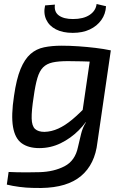

<svg xmlns="http://www.w3.org/2000/svg" viewBox="-20 -728 619 958"><path d="M436 -478 533 -477 466 -17Q460 37 439.5 79Q419 121 384.5 150Q350 179 300.5 194Q251 209 185 210Q172 210 141.5 209.5Q111 209 76.5 204.5Q42 200 14 193L23 130Q44 131 65 131.5Q86 132 113.5 132Q141 132 178 131Q249 129 302 101.5Q355 74 369 6Q377 -28 384.5 -59.5Q392 -91 409 -118L385 -128ZM287 -500Q328 -500 371.5 -497Q415 -494 456.5 -489Q498 -484 531 -477L482 -419Q429 -421 387.5 -422Q346 -423 319 -423Q272 -423 242.5 -416.5Q213 -410 195 -392Q177 -374 166.5 -338.5Q156 -303 148 -245Q137 -175 138 -137Q139 -99 155 -84.5Q171 -70 202 -70Q237 -71 271 -86.5Q305 -102 341 -132Q377 -162 417 -205L436 -164Q412 -117 372.5 -77.5Q333 -38 283 -13.5Q233 11 176 11Q122 11 88.5 -13Q55 -37 45 -94.5Q35 -152 50 -250Q62 -334 82.5 -383.5Q103 -433 132 -458.5Q161 -484 200 -492Q239 -500 287 -500ZM462 -708 509 -697Q507 -658 485.5 -628Q464 -598 428 -581Q392 -564 343 -564Q293 -564 259 -581.5Q225 -599 210.5 -630.5Q196 -662 205 -701L254 -705Q249 -669 273.5 -651Q298 -633 344 -633Q396 -633 427 -653.5Q458 -674 462 -708Z"/></svg>

Font: Exo 2 Medium
Style: Italic
Weight: 500
Italic angle: -8°
Designer: Natanael Gama
Foundry: Natanael Gama
Version: Version 2.010